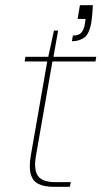

<svg xmlns="http://www.w3.org/2000/svg" viewBox="-20 -720 391 740"><path d="M187 0Q151 0 128.5 -11Q106 -22 98.5 -49Q91 -76 99 -122L162 -483H75L78 -501H166L188 -602H204L186 -501H351L348 -483H182L119 -122Q109 -67 126 -42.5Q143 -18 193 -18H253L249 0ZM257 -561 261 -583Q283 -583 292.5 -593Q302 -603 306 -622L310 -647H279L288 -700H338Q337 -678 335.5 -663Q334 -648 332 -634Q324 -588 304 -574.5Q284 -561 257 -561Z"/></svg>

Font: DM Sans 18pt Thin
Style: Italic
Weight: 250
Italic angle: -10°
Designer: Colophon Foundry, Jonny Pinhorn
Foundry: Colophon Foundry
Version: Version 4.004;gftools[0.9.30]